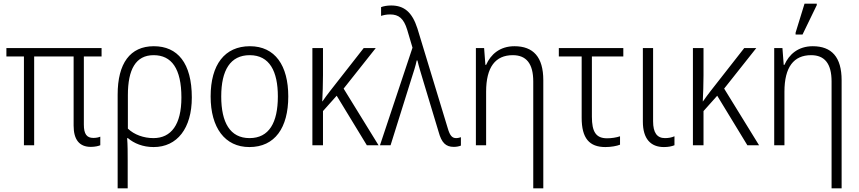

<svg xmlns="http://www.w3.org/2000/svg" viewBox="-20 -795 4704 1051"><path d="M477 9C501 9 520 4 529 0V-47C520 -43 507 -40 491 -40C455 -40 439 -61 439 -113V-486H536V-532H15V-486H111V0H167V-486H383V-107C383 -30 415 9 477 9Z M624 236H679V84C679 40 679 0 676 -39H680C714 -10 762 10 821 10C950 10 1030 -93 1030 -261C1030 -450 952 -542 822 -542C692 -542 624 -448 624 -277ZM820 -39C766 -39 714 -58 680 -91V-274C680 -415 723 -493 821 -493C919 -493 973 -420 973 -261C973 -113 917 -39 820 -39Z M1558 -267C1558 -436 1486 -542 1348 -542C1210 -542 1133 -441 1133 -267C1133 -96 1211 10 1345 10C1485 10 1558 -96 1558 -267ZM1191 -267C1191 -411 1241 -493 1347 -493C1456 -493 1501 -404 1501 -267C1501 -124 1453 -39 1346 -39C1239 -39 1191 -125 1191 -267Z M2037 -532H1971L1787 -297C1772 -278 1760 -261 1745 -240H1744C1746 -283 1748 -332 1748 -383V-532H1690V0H1748V-187L1823 -271L1988 0H2052L1861 -310Z M2464 9C2480 9 2493 6 2503 2V-44C2497 -42 2487 -39 2477 -39C2456 -39 2443 -51 2431 -93L2265 -639C2236 -729 2192 -765 2121 -765C2098 -765 2079 -761 2066 -756V-708C2078 -712 2095 -716 2115 -716C2163 -716 2190 -694 2209 -632L2238 -534L2060 0H2118L2233 -367C2243 -398 2255 -434 2261 -464H2265C2272 -433 2284 -395 2298 -348L2381 -73C2397 -14 2420 9 2464 9Z M2899 236H2954V-356C2954 -483 2899 -542 2796 -542C2716 -542 2666 -497 2641 -440H2637L2630 -532H2585V0H2641V-293C2641 -428 2692 -493 2787 -493C2860 -493 2899 -448 2899 -349Z M3294 10C3325 10 3357 4 3374 -3V-49C3354 -42 3327 -38 3303 -38C3242 -38 3220 -74 3220 -156V-486H3392V-532H3039V-486H3164V-150C3164 -38 3206 10 3294 10Z M3614 10C3639 10 3657 6 3672 0V-49C3656 -42 3639 -39 3620 -39C3577 -39 3555 -68 3555 -131V-532H3499V-129C3499 -35 3542 10 3614 10Z M4120 -532H4054L3870 -297C3855 -278 3843 -261 3828 -240H3827C3829 -283 3831 -332 3831 -383V-532H3773V0H3831V-187L3906 -271L4071 0H4135L3944 -310Z M4335 -606H4373L4451 -767V-775H4384L4335 -616ZM4532 236H4587V-356C4587 -483 4532 -542 4429 -542C4349 -542 4299 -497 4274 -440H4270L4263 -532H4218V0H4274V-293C4274 -428 4325 -493 4420 -493C4493 -493 4532 -448 4532 -349Z"/></svg>

Font: Noto Sans SemiCondensed Light
Style: Regular
Weight: 300
Width: 4
Designer: Monotype Design Team
Foundry: Monotype Imaging Inc.
Version: Version 2.013